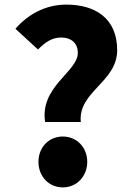

<svg xmlns="http://www.w3.org/2000/svg" viewBox="-20 -800 576 834"><path d="M176 -270H331C318 -402 489 -443 489 -582C489 -721 393 -780 268 -780C178 -780 102 -738 47 -675L145 -585C176 -616 205 -637 246 -637C287 -637 318 -615 318 -570C318 -488 152 -424 176 -270ZM253 14C314 14 359 -35 359 -97C359 -159 314 -207 253 -207C191 -207 147 -159 147 -97C147 -35 191 14 253 14Z"/></svg>

Font: Source Han Sans HK Heavy
Style: Regular
Weight: 900
Designer: Ryoko NISHIZUKA 西塚涼子 (kana, bopomofo & ideographs); Paul D. Hunt (Latin, Greek & Cyrillic); Sandoll Communications 산돌커뮤니
Foundry: Adobe
Version: Version 2.000;hotconv 1.0.107;makeotfexe 2.5.65593